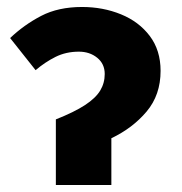

<svg xmlns="http://www.w3.org/2000/svg" viewBox="-20 -530 520 550"><path d="M140 0V-188Q193 -209 223.5 -229Q254 -249 267 -270.5Q280 -292 280 -318Q280 -347 258.5 -364.5Q237 -382 206 -382Q169 -382 139 -367Q109 -352 82 -329L9 -421Q49 -459 98 -484.5Q147 -510 215 -510Q275 -510 326.5 -489Q378 -468 409 -427Q440 -386 440 -327Q440 -258 400 -210.5Q360 -163 299 -134V0Z"/></svg>

Font: Source Sans 3 ExtraBold
Style: Regular
Weight: 800
Designer: Paul D. Hunt
Foundry: Adobe
Version: Version 3.052;hotconv 1.1.0;makeotfexe 2.6.0